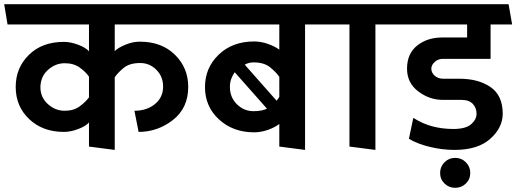

<svg xmlns="http://www.w3.org/2000/svg" viewBox="-31 -700 2466 917"><path d="M274 -70Q173 -70 108.5 -131Q44 -192 44 -285Q44 -376 107 -438Q170 -500 274 -500Q306 -500 342 -486.5Q378 -473 394 -455V-583H5L-11 -680H901L916 -583H517V-456Q533 -472 568 -486.5Q603 -501 637 -501Q741 -501 804.5 -438.5Q868 -376 868 -285Q868 -184 795 -127Q722 -70 631 -70L611 -171Q670 -171 709 -203Q748 -235 748 -286Q748 -335 715.5 -367Q683 -399 639 -399Q588 -399 560 -376Q532 -353 517 -331V16L394 0V-115Q378 -97 342 -83.5Q306 -70 274 -70ZM162 -284Q162 -235 197.5 -203Q233 -171 278 -171Q321 -171 349.5 -192Q378 -213 394 -235V-334Q378 -357 349.5 -377.5Q321 -398 278 -398Q234 -398 198.5 -366.5Q163 -335 162 -284Z M1303 0V-108Q1281 -91 1248 -79.5Q1215 -68 1183 -68Q1082 -68 1015 -129.5Q948 -191 948 -284Q948 -376 1013.5 -439Q1079 -502 1183 -502Q1215 -502 1248 -490.5Q1281 -479 1303 -463V-583H910Q906 -607 902 -631Q898 -655 894 -680H1526L1542 -583H1426V16ZM1303 -333Q1287 -356 1258.5 -379Q1230 -402 1180 -402Q1169 -402 1158.5 -399.5Q1148 -397 1138 -391L1290 -219Q1294 -223 1297 -228Q1300 -233 1303 -237ZM1090 -355Q1080 -341 1073.5 -323.5Q1067 -306 1067 -285Q1067 -235 1100.5 -202Q1134 -169 1180 -169Q1199 -169 1215.5 -172Q1232 -175 1244 -181Z M1638 0V-583H1540L1524 -680H1861L1879 -583H1762V16Z M1943 -137Q1989 -108 2036 -96Q2083 -84 2134 -84Q2193 -84 2219 -106.5Q2245 -129 2245 -157Q2245 -185 2227 -204Q2209 -223 2172 -223H2083Q2020 -223 1966.5 -263.5Q1913 -304 1913 -372Q1913 -444 1961.5 -482.5Q2010 -521 2081 -521H2200V-583H1872Q1868 -607 1864 -631Q1860 -655 1856 -680H2398L2415 -583H2312V-419H2085Q2061 -419 2045 -404Q2029 -389 2029 -372Q2029 -353 2045 -338.5Q2061 -324 2086 -324H2163Q2254 -324 2312 -284Q2370 -244 2370 -157Q2370 -90 2310.5 -37Q2251 16 2140 16Q2081 16 2021.5 1.5Q1962 -13 1922 -37ZM2143 197Q2113 197 2092 176.5Q2071 156 2071 126Q2071 96 2092 75Q2113 54 2143 54Q2173 54 2194 75Q2215 96 2215 126Q2215 156 2194 176.5Q2173 197 2143 197Z"/></svg>

Font: Palanquin SemiBold
Style: Regular
Weight: 600
Designer: Pria Ravichandran
Version: Version 1.0.4